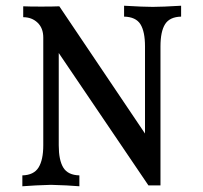

<svg xmlns="http://www.w3.org/2000/svg" viewBox="-20 -647 710 670"><path d="M513 -623Q545 -623 612 -627V-589Q572 -588 556 -562.5Q540 -537 540 -485V0H498L185 -462V-140Q185 -88 201 -62Q217 -36 257 -35V3L212 0Q162 -2 158 -2Q153 -2 105 0L58 3V-35Q98 -36 114.5 -62.5Q131 -89 131 -140V-516Q131 -549 111 -568Q91 -587 61 -587V-625Q82 -624 124 -624Q166 -624 187 -625L486 -181V-485Q486 -537 470 -562.5Q454 -588 413 -589V-627Q481 -623 513 -623Z"/></svg>

Font: Gupter Medium
Style: Regular
Weight: 500
Designer: Octavio Pardo
Version: Version 1.000